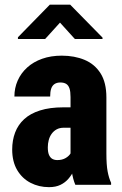

<svg xmlns="http://www.w3.org/2000/svg" viewBox="-20 -770 509 800"><path d="M273.9 -127.4V-365.2Q273.9 -388.7 269.5 -401.6Q265.1 -414.6 255.9 -420.4Q246.6 -426.3 231.4 -426.3Q216.8 -426.3 207 -419.7Q197.3 -413.1 193.1 -400.1Q189 -387.2 189 -367.7H40Q40 -403.3 53.7 -434.3Q67.4 -465.3 93.3 -488.8Q119.1 -512.2 155.5 -525.1Q191.9 -538.1 237.3 -538.1Q290.5 -538.1 332.5 -520.5Q374.5 -502.9 398.9 -464.6Q423.3 -426.3 423.3 -363.8V-130.9Q423.3 -82.5 428.5 -55.4Q433.6 -28.3 442.9 -8.3V0H293.9Q283.7 -23.4 278.8 -57.6Q273.9 -91.8 273.9 -127.4ZM291.5 -322.8 292 -237.8H246.1Q228.5 -237.8 216.1 -231Q203.6 -224.1 195.3 -212.6Q187 -201.2 183.1 -186.5Q179.2 -171.9 179.2 -155.8Q179.2 -135.7 184.3 -124.3Q189.5 -112.8 198.2 -107.9Q207 -103 218.8 -103Q239.3 -103 253.7 -111.6Q268.1 -120.1 274.9 -132.3Q281.7 -144.5 278.8 -153.8L303.7 -95.2Q296.4 -77.1 287.4 -58.8Q278.3 -40.5 264.9 -24.9Q251.5 -9.3 231.9 0.2Q212.4 9.8 184.1 9.8Q142.1 9.8 107.2 -8.3Q72.3 -26.4 51.5 -61.5Q30.8 -96.7 30.8 -147Q30.8 -185.5 43 -217.8Q55.2 -250 80.6 -273.4Q106 -296.9 146.7 -309.8Q187.5 -322.8 244.6 -322.8ZM272.5 -750.5 407.2 -613.3V-607.4H292L230 -675.8L168 -607.4H54.7V-614.7L187.5 -750.5Z"/></svg>

Font: Roboto Condensed ExtraBold
Style: Regular
Weight: 800
Designer: Christian Robertson
Foundry: Google
Version: Version 3.008; 2023